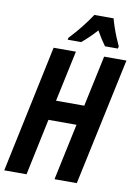

<svg xmlns="http://www.w3.org/2000/svg" viewBox="-102 -996 759 1060"><g transform="rotate(10 277.5 -465.5)"><path d="M-2 0 148.9 -713.9H273.9L212.9 -428.2H371.1L432.1 -713.9H557.1L404.8 0H279.8L347.2 -316.9H189.9L123 0ZM217.8 -771 219.7 -782.2Q252.9 -816.9 283.2 -854.7Q313.5 -892.6 338.9 -931.2H446.8Q451.7 -912.1 460.9 -884.8Q470.2 -857.4 481.4 -830.1Q492.7 -802.7 502 -783.2L499 -771H426.8Q402.8 -803.2 376 -851.1Q329.1 -799.8 293 -771Z"/></g></svg>

Font: Open Sans Condensed
Style: Bold Italic
Weight: 700
Width: 3
Italic angle: -12°
Designer: Monotype Design Team
Foundry: Monotype Imaging Inc.
Version: Version 3.003; ttfautohint (v1.8.4)